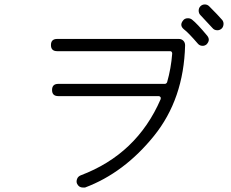

<svg xmlns="http://www.w3.org/2000/svg" viewBox="-20 -885 1040 863"><path d="M891 -679Q878 -679 870 -688Q826 -739 807 -753Q785 -771 803 -793Q810 -803 825 -803Q835 -803 843 -797Q866 -779 911 -725Q919 -715 918.5 -705.5Q918 -696 909 -686Q901 -679 891 -679ZM957 -749Q943 -749 935 -759Q903 -794 881 -817Q873 -825 873 -837Q873 -849 881 -857Q889 -865 900.5 -865Q912 -865 920 -857Q961 -816 979 -795Q986 -786 984.5 -774Q983 -762 975 -755.5Q967 -749 957 -749ZM353 -42Q334 -42 326 -60Q322 -70 327 -82Q331 -92 343 -97Q595 -192 702 -439Q704 -445 701 -449Q698 -453 693 -453H242Q214 -453 214 -480.5Q214 -508 242 -508H721Q727 -508 731 -515Q749 -578 754 -644Q754 -649 751.5 -652Q749 -655 745 -655H237Q209 -655 209 -682.5Q209 -710 237 -710H784Q796 -710 804 -702Q812 -694 812 -681Q806 -440 672 -274Q538 -108 362 -42Z"/></svg>

Font: Shin Retro Maru Gothic Regular
Style: Regular
Weight: 400
Designer: Iose
Foundry: Typographish
Version: Version 1.002